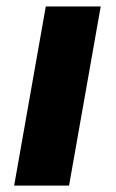

<svg xmlns="http://www.w3.org/2000/svg" viewBox="-20 -578 361 598"><path d="M24.1 0H195.1L293.7 -557.9H122.6Z"/></svg>

Font: Poppins Devanagari Thin
Style: Italic
Weight: 100
Italic angle: -10°
Designer: Ninad Kale (Devanagari), Jonny Pinhorn (Latin)
Foundry: Indian Type Foundry
Version: 4.005